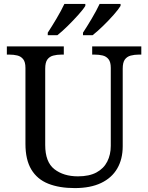

<svg xmlns="http://www.w3.org/2000/svg" viewBox="-20 -951 757 981"><path d="M362 10Q283 10 226.5 -12.5Q170 -35 140 -85Q110 -135 110 -216V-604Q110 -634 98.5 -648.5Q87 -663 68.5 -667.5Q50 -672 28 -672H15V-714H306V-672H293Q271 -672 252 -667Q233 -662 222 -647Q211 -632 211 -600V-210Q211 -123 258 -86.5Q305 -50 378 -50Q436 -50 473 -70Q510 -90 528 -125.5Q546 -161 546 -206V-604Q546 -634 534.5 -648.5Q523 -663 504.5 -667.5Q486 -672 464 -672H451V-714H702V-672H689Q667 -672 648 -667Q629 -662 618 -647Q607 -632 607 -600V-204Q607 -138 579 -90Q551 -42 496.5 -16Q442 10 362 10ZM404 -784Q425 -816 449 -856.5Q473 -897 489 -931H596V-921Q586 -904 560.5 -875Q535 -846 505.5 -817.5Q476 -789 453 -771H404ZM224 -784Q245 -816 269 -856.5Q293 -897 309 -931H416V-921Q406 -904 380 -875Q354 -846 325 -817.5Q296 -789 273 -771H224Z"/></svg>

Font: Noto Serif Lao
Style: Regular
Weight: 400
Designer: Monotype Design Team
Foundry: Monotype Imaging Inc.
Version: Version 2.003